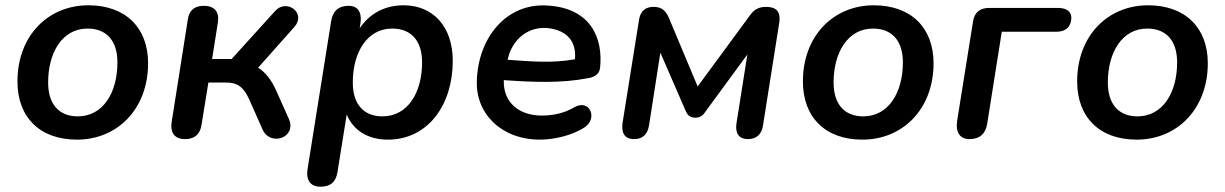

<svg xmlns="http://www.w3.org/2000/svg" viewBox="-20 -518 4632 726"><path d="M271 10C423 10 540 -105 540 -279C540 -413 455 -498 314 -498C162 -498 46 -383 46 -210C46 -75 130 10 271 10ZM274 -78C204 -78 162 -123 162 -206C162 -320 216 -410 311 -410C382 -410 424 -365 424 -282C424 -168 370 -78 274 -78Z M680 8C715 8 737 -10 742 -46L768 -206H834C875 -206 899 -192 921 -145L973 -28C1002 37 1104 3 1072 -69L1025 -174C1006 -217 983 -245 956 -262L1093 -416C1140 -469 1063 -525 1020 -476L856 -295H782L804 -434C810 -474 790 -496 751 -496C716 -496 695 -480 690 -443L629 -56C623 -15 641 8 680 8Z M1191 188C1229 188 1250 171 1256 133L1291 -85C1317 -22 1375 10 1446 10C1600 10 1692 -123 1692 -288C1692 -417 1618 -498 1506 -498C1435 -498 1378 -467 1340 -411L1343 -429C1349 -471 1334 -496 1298 -496C1260 -496 1238 -476 1232 -437L1143 121C1136 164 1155 188 1191 188ZM1426 -78C1356 -78 1314 -123 1314 -206C1314 -320 1368 -410 1463 -410C1534 -410 1576 -365 1576 -282C1576 -168 1522 -78 1426 -78Z M2022 10C2075 10 2145 -6 2191 -37C2242 -71 2209 -146 2151 -112C2114 -90 2071 -81 2029 -81C1941 -81 1882 -132 1885 -215C1998 -207 2103 -203 2201 -222C2222 -225 2246 -234 2249 -261C2261 -373 2215 -487 2051 -497C1892 -508 1787 -372 1783 -211C1779 -88 1876 10 2022 10ZM1899 -292 1901 -298C1916 -363 1971 -418 2049 -412C2129 -404 2160 -356 2154 -294C2068 -278 1985 -286 1899 -292Z M2378 8C2408 8 2428 -8 2434 -43L2477 -319L2573 -98C2578 -86 2587 -73 2609 -73C2631 -73 2641 -86 2646 -94L2806 -312L2765 -53C2759 -15 2773 8 2808 8C2839 8 2860 -9 2865 -43L2927 -435C2932 -473 2916 -492 2877 -492C2841 -492 2827 -475 2815 -459L2618 -191L2509 -451C2499 -473 2486 -492 2452 -492C2408 -492 2399 -461 2396 -441L2334 -53C2329 -16 2341 8 2378 8Z M3241 10C3393 10 3510 -105 3510 -279C3510 -413 3425 -498 3284 -498C3132 -498 3016 -383 3016 -210C3016 -75 3100 10 3241 10ZM3244 -78C3174 -78 3132 -123 3132 -206C3132 -320 3186 -410 3281 -410C3352 -410 3394 -365 3394 -282C3394 -168 3340 -78 3244 -78Z M3646 8C3684 8 3707 -12 3713 -51L3768 -398H3976C4010 -398 4031 -418 4031 -451C4031 -474 4013 -488 3981 -488H3720C3685 -488 3664 -471 3659 -435L3599 -60C3593 -17 3610 8 3646 8Z M4278 10C4430 10 4547 -105 4547 -279C4547 -413 4462 -498 4321 -498C4169 -498 4053 -383 4053 -210C4053 -75 4137 10 4278 10ZM4281 -78C4211 -78 4169 -123 4169 -206C4169 -320 4223 -410 4318 -410C4389 -410 4431 -365 4431 -282C4431 -168 4377 -78 4281 -78Z"/></svg>

Font: SN Pro Semibold
Style: Italic
Weight: 600
Italic angle: -9°
Designer: Tobias Whetton
Foundry: Supernotes
Version: Version 1.001;Glyphs 3.2 (3249)